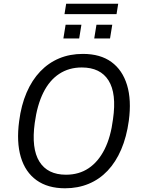

<svg xmlns="http://www.w3.org/2000/svg" viewBox="-20 -1004 761 1033"><path d="M330 9Q237 9 176.5 -34.5Q116 -78 92 -159Q68 -240 83 -352Q94 -438 123 -505.5Q152 -573 196.5 -619.5Q241 -666 298.5 -690Q356 -714 426 -714Q520 -714 579.5 -670.5Q639 -627 663.5 -546.5Q688 -466 673 -354Q661 -267 632 -199.5Q603 -132 559 -85.5Q515 -39 457 -15Q399 9 330 9ZM335 -64Q405 -64 457 -99Q509 -134 542.5 -200.5Q576 -267 588 -363Q608 -501 564 -571Q520 -641 420 -641Q351 -641 298.5 -606.5Q246 -572 213 -505.5Q180 -439 167 -343Q148 -205 192 -134.5Q236 -64 335 -64ZM327 -928 336 -984H616L607 -928ZM321 -797 333 -871H418L406 -797ZM487 -797 499 -871H584L572 -797Z"/></svg>

Font: Nunito Sans 10pt SemiCondensed
Style: Italic
Weight: 400
Width: 4
Italic angle: -9°
Designer: Vernon Adams
Foundry: Vernon Adams
Version: Version 3.101;gftools[0.9.27]